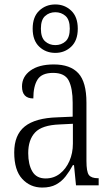

<svg xmlns="http://www.w3.org/2000/svg" viewBox="-20 -834 503 864"><path d="M170 10Q116 10 80 -29Q44 -68 44 -148Q44 -227 91.5 -265Q139 -303 238 -306L307 -309V-372Q307 -436 289.5 -471Q272 -506 219 -506Q168 -506 149 -476Q130 -446 130 -391Q79 -391 79 -445Q79 -489 117 -516.5Q155 -544 222 -544Q296 -544 332.5 -504.5Q369 -465 369 -372V-110Q369 -61 380 -46.5Q391 -32 421 -32H424V0H322L313 -91H308Q293 -63 275 -40Q257 -17 232 -3.5Q207 10 170 10ZM185 -31Q222 -31 249.5 -52.5Q277 -74 292.5 -109.5Q308 -145 308 -188V-277L248 -274Q169 -271 138 -238Q107 -205 107 -145Q107 -94 125.5 -62.5Q144 -31 185 -31ZM229 -596Q186 -596 156.5 -624Q127 -652 127 -705Q127 -758 156.5 -786Q186 -814 229 -814Q271 -814 300.5 -786Q330 -758 330 -705Q330 -652 300.5 -624Q271 -596 229 -596ZM229 -631Q256 -631 275 -648Q294 -665 294 -705Q294 -745 275 -762Q256 -779 229 -779Q202 -779 183 -762Q164 -745 164 -705Q164 -665 183 -648Q202 -631 229 -631Z"/></svg>

Font: Noto Serif Tamil Condensed Light
Style: Italic
Weight: 300
Width: 3
Italic angle: -12°
Designer: Indian Type Foundry, Tom Grace, and the Monotype Design Team
Foundry: Monotype Imaging Inc.
Version: Version 2.003; ttfautohint (v1.8.4.7-5d5b)